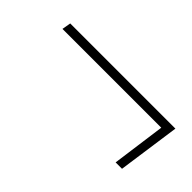

<svg xmlns="http://www.w3.org/2000/svg" viewBox="-19 -599 595 595"><g transform="rotate(45 278.5 -301.5)"><path d="M467 -199 491 -375H58L63 -404H524L495 -199Z"/></g></svg>

Font: Alumni Sans ExtraLight
Style: Italic
Weight: 250
Italic angle: -8°
Version: Version 1.016